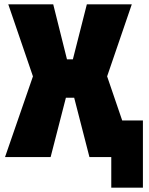

<svg xmlns="http://www.w3.org/2000/svg" viewBox="-20 -720 685 880"><path d="M3 0 131 -370 18 -700H224L287 -448H314L378 -700H584L471 -370L540 -168H635V140H490V0H390L320 -272H282L212 0Z"/></svg>

Font: Tektur SemiCondensed ExtraBold
Style: Regular
Weight: 800
Width: 4
Designer: Adam Jagosz
Foundry: Adam Jagosz
Version: Version 1.005;gftools[0.9.30]